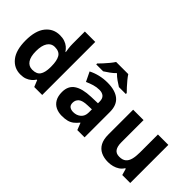

<svg xmlns="http://www.w3.org/2000/svg" viewBox="-25 -1350 1945 1945"><g transform="rotate(45 947.0 -378.0)"><path d="M251 10Q160 10 102.5 -61.5Q45 -133 45 -272Q45 -412 103 -484Q161 -556 255 -556Q294 -556 324 -545.5Q354 -535 375.5 -517Q397 -499 412 -476H417Q414 -492 410 -522.5Q406 -553 406 -585V-760H555V0H441L412 -71H406Q392 -49 370.5 -30.5Q349 -12 320 -1Q291 10 251 10ZM303 -109Q365 -109 390 -145.5Q415 -182 416 -255V-271Q416 -351 391.5 -393Q367 -435 301 -435Q252 -435 224 -392.5Q196 -350 196 -270Q196 -190 224 -149.5Q252 -109 303 -109Z M935 -557Q1045 -557 1103.5 -509.5Q1162 -462 1162 -364V0H1058L1029 -74H1025Q1002 -45 977.5 -26Q953 -7 921.5 1.5Q890 10 844 10Q796 10 757.5 -8.5Q719 -27 697 -65.5Q675 -104 675 -163Q675 -250 736 -291.5Q797 -333 919 -337L1014 -340V-364Q1014 -407 991.5 -427Q969 -447 929 -447Q889 -447 851 -435.5Q813 -424 775 -407L726 -508Q770 -531 823.5 -544Q877 -557 935 -557ZM956 -251Q884 -249 856 -225Q828 -201 828 -162Q828 -128 848 -113.5Q868 -99 900 -99Q948 -99 981 -127.5Q1014 -156 1014 -208V-253ZM1022 -766Q1036 -744 1058.5 -716.5Q1081 -689 1105 -663Q1129 -637 1147 -619V-606H1048Q1022 -622 991 -643.5Q960 -665 934 -692Q908 -665 878 -644Q848 -623 822 -606H723V-619Q742 -638 765.5 -663.5Q789 -689 811.5 -716.5Q834 -744 848 -766Z M1816 -546V0H1702L1682 -70H1674Q1657 -42 1630.5 -24.5Q1604 -7 1572 1.5Q1540 10 1506 10Q1448 10 1404 -11Q1360 -32 1336 -76Q1312 -120 1312 -190V-546H1461V-227Q1461 -169 1482 -139Q1503 -109 1549 -109Q1595 -109 1620.5 -130Q1646 -151 1656.5 -191Q1667 -231 1667 -289V-546Z"/></g></svg>

Font: Noto Sans Myanmar
Style: Regular
Weight: 400
Designer: Monotype Design Team
Foundry: Monotype Imaging Inc.
Version: Version 2.107